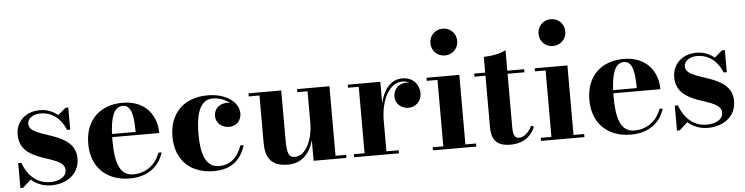

<svg xmlns="http://www.w3.org/2000/svg" viewBox="-46 -981 4705 1212"><g transform="rotate(-5 2306.0 -375.0)"><path d="M58 10 109.5 -37.5C143.5 -7.5 187.5 10 238 10C328.5 10 416 -41 416 -145C416 -327.5 125 -291.5 125 -389C125 -424 161.5 -448 206.5 -448C292.5 -448 343.5 -388.5 366 -330H386V-470H368.5L318.5 -428C289.5 -452.5 251.5 -469 206 -469C111 -469 52.5 -406 52.5 -327C52.5 -136.5 334.5 -182.5 334.5 -79C334.5 -35 289.5 -11 231.5 -11C151.5 -11 90.5 -63 60.5 -148H40.5V10Z M948.5 -136.5H927.5C902.5 -65 842.5 -14 757.5 -14C666.5 -14 645.5 -111 645.5 -240C645.5 -246.5 645.5 -253 646 -259.5H944C944 -368.5 876.5 -470 729.5 -470C590 -470 491.5 -385 491.5 -230C491.5 -75 595 10 734 10C854 10 922.5 -53 948.5 -136.5ZM729.5 -450.5C791 -450.5 795.5 -359 796 -279.5H646.5C650.5 -375.5 670 -450.5 729.5 -450.5Z M1468 -137H1447.5C1423.5 -69 1379.5 -19 1302.5 -19C1213 -19 1190 -115.5 1190 -230C1190 -324 1203.5 -447.5 1299.5 -447.5C1335 -447.5 1376 -434 1405.5 -410.5C1399 -411.5 1392.5 -412.5 1386 -412.5C1343 -412.5 1304 -384.5 1304 -337C1304 -284.5 1348.5 -260 1386 -260C1429 -260 1465 -289.5 1465 -338C1465 -409.5 1386 -470 1269 -470C1113 -470 1025 -372.5 1025 -230C1025 -67.5 1132 10 1268 10C1381.5 10 1442 -49.5 1468 -137Z M1734.5 -460H1527V-440.5H1595V-141C1595 -54 1623 10 1736.5 10C1832 10 1879 -57 1899.5 -130.5V0H2107.5V-19.5H2040V-460H1834.5V-440.5H1899.5V-236.5C1899.5 -145 1859 -35 1783.5 -35C1742 -35 1734.5 -69 1734.5 -153Z M2156 -19.5V0H2440.5V-19.5H2362.5V-213C2362.5 -342.5 2417 -449.5 2500.5 -449.5C2518 -449.5 2533.5 -445.5 2546.5 -438C2540 -439.5 2533 -440.5 2526 -440.5C2478 -440.5 2443 -406.5 2443 -358.5C2443 -316 2477.5 -281 2526.5 -281C2575.5 -281 2609 -320.5 2609 -367C2609 -418.5 2572 -469.5 2502.5 -469.5C2426 -469.5 2381.5 -407.5 2362.5 -323.5V-460H2156V-440.5H2224V-19.5Z M2698.5 -675C2698.5 -627 2735.5 -590 2783.5 -590C2831.5 -590 2868.5 -627 2868.5 -675C2868.5 -723 2831.5 -760 2783.5 -760C2735.5 -760 2698.5 -723 2698.5 -675ZM2655.5 -19.5V0H2930.5V-19.5H2863V-460H2655.5V-440.5H2723V-19.5Z M3304 -92.5 3286.5 -101.5C3267 -59 3235 -32 3205.5 -32C3177.5 -32 3167 -50.5 3167 -100.5V-440.5H3274V-460H3167V-590C3132 -570 3072 -560 3027 -560V-460H2957V-440.5H3027V-116C3027 -46.5 3049 7 3146 7C3228.5 7 3278.5 -33.5 3304 -92.5Z M3383.5 -675C3383.5 -627 3420.5 -590 3468.5 -590C3516.5 -590 3553.5 -627 3553.5 -675C3553.5 -723 3516.5 -760 3468.5 -760C3420.5 -760 3383.5 -723 3383.5 -675ZM3340.5 -19.5V0H3615.5V-19.5H3548V-460H3340.5V-440.5H3408V-19.5Z M4124 -136.5H4103C4078 -65 4018 -14 3933 -14C3842 -14 3821 -111 3821 -240C3821 -246.5 3821 -253 3821.5 -259.5H4119.5C4119.5 -368.5 4052 -470 3905 -470C3765.5 -470 3667 -385 3667 -230C3667 -75 3770.5 10 3909.5 10C4029.5 10 4098 -53 4124 -136.5ZM3905 -450.5C3966.5 -450.5 3971 -359 3971.5 -279.5H3822C3826 -375.5 3845.5 -450.5 3905 -450.5Z M4218.5 10 4270 -37.5C4304 -7.5 4348 10 4398.5 10C4489 10 4576.5 -41 4576.5 -145C4576.5 -327.5 4285.5 -291.5 4285.5 -389C4285.5 -424 4322 -448 4367 -448C4453 -448 4504 -388.5 4526.5 -330H4546.5V-470H4529L4479 -428C4450 -452.5 4412 -469 4366.5 -469C4271.5 -469 4213 -406 4213 -327C4213 -136.5 4495 -182.5 4495 -79C4495 -35 4450 -11 4392 -11C4312 -11 4251 -63 4221 -148H4201V10Z"/></g></svg>

Font: Bodoni* 11pt
Style: Bold
Weight: 700
Version: Version 2.3